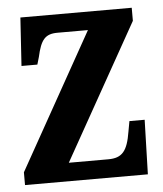

<svg xmlns="http://www.w3.org/2000/svg" viewBox="-44 -576 521 615"><g transform="rotate(-5 216.5 -268.0)"><path d="M12 0H407L412 -175H363L357 -142C347 -80 330 -59 285 -59H158L402 -494V-536H44L34 -381H85L92 -405C104 -459 118 -477 158 -477H256L12 -41Z"/></g></svg>

Font: Noto Serif Sinhala ExtraCondensed
Style: Bold
Weight: 700
Width: 2
Designer: Jelle Bosma - Monotype Design Team
Foundry: Monotype Imaging Inc.
Version: Version 2.007